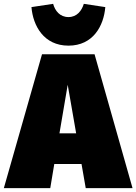

<svg xmlns="http://www.w3.org/2000/svg" viewBox="-52 -981 711 1001"><path d="M305 -743C434 -743 489 -847 497 -944L385 -961C374 -925 349 -892 305 -892C260 -892 235 -925 225 -961L112 -944C120 -847 176 -743 305 -743ZM395 0H639L441 -698H167L-32 0H210L231 -126H373ZM258 -286 301 -539 345 -286Z"/></svg>

Font: Fira Sans Ultra
Style: Regular
Weight: 950
Designer: Carrois Corporate & Edenspiekermann AG
Foundry: Carrois Corporate GbR & Edenspiekermann AG
Version: Version 4.203;PS 004.203;hotconv 1.0.88;makeotf.lib2.5.64775